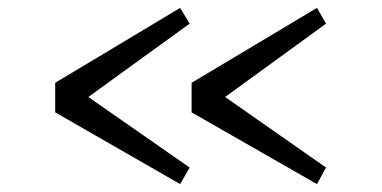

<svg xmlns="http://www.w3.org/2000/svg" viewBox="-20 -546 968 487"><path d="M437 -526 461 -486 204 -300 461 -121 437 -79 120 -261V-336ZM784 -526 807 -486 551 -300 807 -121 784 -79 466 -261V-336Z"/></svg>

Font: Martel
Style: Regular
Weight: 400
Designer: Dan Reynolds
Foundry: Dan Reynolds
Version: Version 1.001; ttfautohint (v1.1) -l 5 -r 5 -G 72 -x 0 -D la